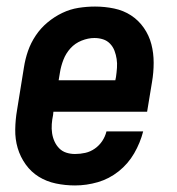

<svg xmlns="http://www.w3.org/2000/svg" viewBox="-20 -558 540 586"><path d="M209 8Q179 8 150.5 2Q122 -4 98.5 -18.5Q75 -33 58.5 -56Q42 -79 34 -106Q26 -133 26.5 -163Q27 -193 32 -222L53 -352Q57 -378 65.5 -402.5Q74 -427 89 -449.5Q104 -472 125 -489.5Q146 -507 170 -518.5Q194 -530 219.5 -534Q245 -538 270 -538Q300 -538 328.5 -532Q357 -526 380 -511Q403 -496 419 -473Q435 -450 442 -423Q449 -396 449 -366.5Q449 -337 444 -308L429 -217H143L142 -207Q139 -193 138 -179Q137 -165 139 -151.5Q141 -138 146.5 -126Q152 -114 161 -105Q170 -96 182.5 -92Q195 -88 209 -88Q225 -88 240.5 -91.5Q256 -95 269.5 -104.5Q283 -114 292 -127.5Q301 -141 305 -157H417Q408 -122 389.5 -90Q371 -58 342 -35Q313 -12 278.5 -2Q244 8 209 8ZM159 -313H332L334 -323Q336 -337 337 -351Q338 -365 336 -378Q334 -391 329.5 -403Q325 -415 316 -424.5Q307 -434 294.5 -438Q282 -442 268 -442Q249 -442 229 -434Q209 -426 195 -410.5Q181 -395 173.5 -375.5Q166 -356 163 -337Z"/></svg>

Font: Iosevka Curly Oblique
Style: Bold
Weight: 700
Italic angle: -9°
Monospace: yes
Designer: Belleve Invis
Foundry: Belleve Invis
Version: Version 11.1.0; ttfautohint (v1.8.3)